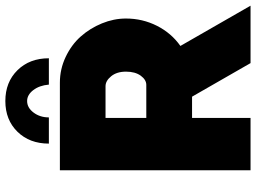

<svg xmlns="http://www.w3.org/2000/svg" viewBox="-139 -814 953 715"><g transform="rotate(-90 337.5 -456.5)"><path d="M257.8 -751H160.2Q160.2 -822.8 204.3 -867.9Q248.5 -913.1 318.8 -913.1Q389.2 -913.1 433.6 -867.9Q478 -822.8 478 -751H379.9Q377 -786.1 359.4 -809.1Q341.8 -832 318.8 -832Q293.9 -832 275.9 -808.1Q257.8 -784.2 257.8 -751ZM61 0V-710H387.2Q437.5 -710 482.9 -688.5Q528.3 -667 559.1 -632.3Q589.8 -597.7 607.9 -553.5Q626 -509.3 626 -463.9Q626 -402.3 598.9 -348.6Q571.8 -294.9 523.9 -261.2L673.8 0H460L335 -217.8H255.9V0ZM255.9 -388.2H378.9Q397.9 -388.2 413.1 -408.9Q428.2 -429.7 428.2 -463.9Q428.2 -498 411.1 -519Q394 -540 374 -540H255.9Z"/></g></svg>

Font: Rawline Black
Style: Regular
Weight: 900
Designer: Matt McInerney, Pablo Impallari, Rodrigo Fuenzalida
Foundry: Matt McInerney, Pablo Impallari, Rodrigo Fuenzalida
Version: Version 4.020;PS 004.020;hotconv 1.0.88;makeotf.lib2.5.64775